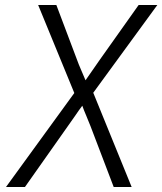

<svg xmlns="http://www.w3.org/2000/svg" viewBox="-20 -570 651 770"><path d="M4 180 278 -197 133 -550H206L289 -330Q295 -313 305.5 -289Q316 -265 323 -248Q335 -265 351.5 -289Q368 -313 380 -330L536 -550H611L354 -198L508 180H436L343 -64Q337 -80 326.5 -104.5Q316 -129 310 -146Q297 -129 280.5 -104.5Q264 -80 252 -64L80 180Z"/></svg>

Font: NKDuy Mono ExtraLight
Style: Italic
Weight: 200
Italic angle: -9°
Monospace: yes
Designer: NKDuy
Foundry: NKDuy
Version: Version 2.251; ttfautohint (v1.8.4.7-5d5b)